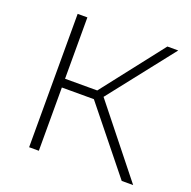

<svg xmlns="http://www.w3.org/2000/svg" viewBox="-124 -823 944 947"><g transform="rotate(20 347.5 -350.0)"><path d="M345 -332H177V0H126V-700H177V-378H346L597 -700H654L386 -359L672 0H612Z"/></g></svg>

Font: Montserrat Alternates Light
Style: Regular
Weight: 300
Designer: Julieta Ulanovsky
Foundry: Julieta Ulanovsky
Version: Version 7.200